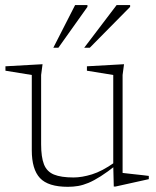

<svg xmlns="http://www.w3.org/2000/svg" viewBox="-20 -710 600 740"><path d="M138.5 -154Q138.5 -104.5 149.5 -76.5Q160.5 -48.5 188 -37.2Q215.5 -26 263.5 -26Q295.5 -26 334.5 -38Q373.5 -50 421 -83.5L427.5 -73.5Q394 -47 368 -30.5Q342 -14 321 -5.2Q300 3.5 281 6.8Q262 10 241.5 10Q165.5 10 134 -23.8Q102.5 -57.5 102.5 -131V-421L1 -437.5V-454.5L144 -462.5L138.5 -421ZM418.5 9 416.5 -71V-421L315 -437.5V-454.5L458 -462.5L452.5 -421V-43.5Q457 -43 470 -41.5Q483 -40 499.5 -38.2Q516 -36.5 530.8 -34.8Q545.5 -33 553.5 -32V-19.5L425 9ZM304.5 -526 429.5 -690.5H481.5V-683.5L326 -526ZM185.5 -526 269.5 -690.5H317V-683.5L205 -526Z"/></svg>

Font: Newsreader ExtraLight
Style: Regular
Weight: 250
Designer: Hugues Gentile
Foundry: Production Type
Version: Version 1.003